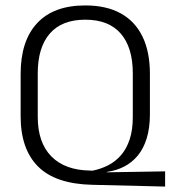

<svg xmlns="http://www.w3.org/2000/svg" viewBox="-20 -670 628 707"><path d="M588 17 320 10.5Q184.5 7.5 120.2 -56.8Q56 -121 56 -241.5V-398Q56 -519.5 116.8 -584.8Q177.5 -650 294 -650Q371.5 -650 424.5 -620.8Q477.5 -591.5 504.8 -535.2Q532 -479 532 -398V-249.5Q532 -198.5 520.2 -160.5Q508.5 -122.5 487.2 -97Q466 -71.5 437.5 -56.8Q409 -42 376 -37.5L372 -35.5L588 -39ZM310.5 -42 320.5 -41.5Q351 -47.5 378 -61.2Q405 -75 425.5 -98.5Q446 -122 457.5 -156.8Q469 -191.5 469 -239V-400Q469 -495 424.8 -546.2Q380.5 -597.5 294 -597.5Q207.5 -597.5 163.2 -546.2Q119 -495 119 -400V-239.5Q119 -145 169 -94.2Q219 -43.5 310.5 -42Z"/></svg>

Font: Anek Telugu Light
Style: Regular
Weight: 300
Version: Version 1.003